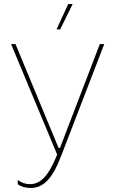

<svg xmlns="http://www.w3.org/2000/svg" viewBox="-20 -739 568 954"><path d="M279 -593 341 -719H319L261 -593ZM132 195C195 195 240 150 283 38L498 -520H476L278 -4H271L57 -520H35L264 29C224 130 184 176 129 176C107 176 86 169 68 155V176C85 189 108 195 132 195Z"/></svg>

Font: Fixel Text Thin
Style: Regular
Weight: 100
Width: 4
Designer: AlfaBravo + MacPaw
Foundry: Kyrylo Tkachov, Marchela Mozhyna, Serhii Makarenko, Maria Weinstein, Zakhar Kryvoshyya
Version: Version 1.211